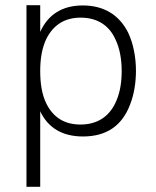

<svg xmlns="http://www.w3.org/2000/svg" viewBox="-20 -524 601 740"><path d="M474 -398C440 -466 381 -503 299 -503C220 -503 165 -468 135 -401V-504H82V196H135V-95C165 -32 219 2 300 2C390 2 450 -39 481 -120C497 -160 504 -207 504 -251C504 -303 494 -356 474 -398ZM429 -137C403 -73 353 -44 290 -44C228 -44 186 -72 160 -122C140 -161 135 -207 135 -251C135 -298 142 -340 159 -375C185 -426 227 -456 291 -456C355 -456 401 -426 425 -372C441 -339 449 -297 449 -250C449 -209 443 -169 429 -137Z"/></svg>

Font: Arthouse Owned Light
Style: Regular
Weight: 300
Designer: Jeremy Tribby
Foundry: Tribby Type
Version: Version 1.000;PS 001.000;hotconv 1.0.88;makeotf.lib2.5.64775